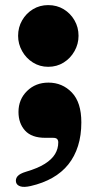

<svg xmlns="http://www.w3.org/2000/svg" viewBox="-20 -530 379 753"><path d="M169 -268Q136 -268 109.2 -284.8Q82.5 -301.5 66.8 -329.5Q51 -357.5 51 -389.5Q51 -423 66.8 -450.2Q82.5 -477.5 109.2 -493.8Q136 -510 169 -510Q203 -510 229.8 -493.8Q256.5 -477.5 272.2 -450.2Q288 -423 288 -389.5Q288 -357.5 272.2 -329.5Q256.5 -301.5 229.8 -284.8Q203 -268 169 -268ZM157.5 10.5Q104 10.5 78.2 -18Q52.5 -46.5 52.5 -91Q52.5 -140 86 -173Q119.5 -206 170 -206Q224.5 -206 261.8 -167.2Q299 -128.5 299 -50Q299 1 286 42.2Q273 83.5 248 114.8Q223 146 185.8 167.2Q148.5 188.5 100.5 199.5Q74.5 205.5 60.2 201Q46 196.5 43 185Q40 172 48.5 161.5Q57 151 82 143.5Q128 130 155.8 112.5Q183.5 95 196 74Q208.5 53 208.5 28.5Q208.5 20 204 15.2Q199.5 10.5 188 10.5Z"/></svg>

Font: Fraunces Black
Style: Regular
Weight: 900
Version: Version 1.000;[b76b70a41]